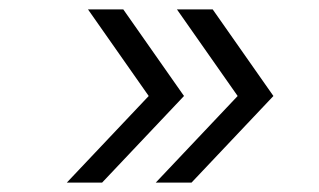

<svg xmlns="http://www.w3.org/2000/svg" viewBox="-20 -483 678 408"><path d="M122 -95 296 -279 167 -463H242L371 -279L197 -95ZM311 -95 485 -279 356 -463H432L561 -279L387 -95Z"/></svg>

Font: Orkney
Style: Italic
Weight: 400
Italic angle: -7°
Designer: Samuel Oakes and Alfredo Marco Pradil
Foundry: Alfredo Marco Pradil
Version: 1.0; ttfautohint (v1.5)